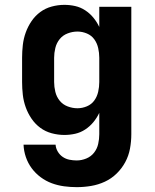

<svg xmlns="http://www.w3.org/2000/svg" viewBox="-20 -548 640 791"><path d="M296 223Q270 223 244 219.5Q218 216 193.5 207Q169 198 147.5 182Q126 166 110.5 145Q95 124 86.5 99Q78 74 77 48H209Q210 63 218 76.5Q226 90 238.5 98.5Q251 107 266 110Q281 113 296 113Q316 113 335.5 105Q355 97 367.5 81Q380 65 384.5 45Q389 25 389 5V-83Q379 -62 364.5 -44.5Q350 -27 331 -14.5Q312 -2 290 3Q268 8 245 8Q219 8 193 1Q167 -6 146 -21.5Q125 -37 110 -59Q95 -81 86 -106Q77 -131 74 -157.5Q71 -184 71 -210V-310Q71 -336 74 -362.5Q77 -389 86 -414Q95 -439 110 -461Q125 -483 146 -498.5Q167 -514 193 -521Q219 -528 245 -528Q268 -528 290 -523Q312 -518 331 -505.5Q350 -493 364.5 -475.5Q379 -458 389 -437V-520H521V5Q521 35 515.5 64.5Q510 94 496 120Q482 146 460.5 167Q439 188 412 200.5Q385 213 355.5 218Q326 223 296 223ZM299 -102Q319 -102 338 -110Q357 -118 368.5 -134Q380 -150 384.5 -170Q389 -190 389 -210V-310Q389 -330 384.5 -350Q380 -370 368.5 -386Q357 -402 338 -410Q319 -418 299 -418Q279 -418 259 -410.5Q239 -403 226 -387Q213 -371 208 -350.5Q203 -330 203 -310V-210Q203 -190 208 -169.5Q213 -149 226 -133Q239 -117 259 -109.5Q279 -102 299 -102Z"/></svg>

Font: Iosevka Custom XBdEx
Style: Regular
Weight: 800
Width: 7
Monospace: yes
Designer: Belleve Invis
Foundry: Belleve Invis
Version: Version 11.2.4; ttfautohint (v1.8.4)